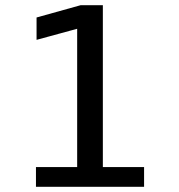

<svg xmlns="http://www.w3.org/2000/svg" viewBox="-20 -720 690 740"><path d="M118.6 0V-76.1H277.4V-609.1L120.9 -566.4V-652.6L291 -700H376.4V-76.1H535.3V0Z"/></svg>

Font: Trispace Thin
Style: Regular
Weight: 100
Designer: Tyler Finck
Foundry: Etcetera Type Company
Version: Version 1.210